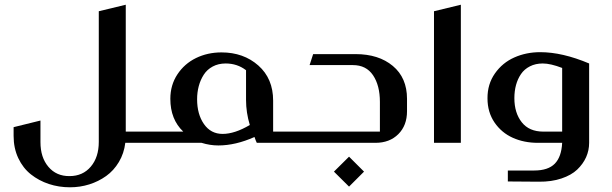

<svg xmlns="http://www.w3.org/2000/svg" viewBox="-20 -610 2612 820"><path d="M401.9 -562 517.1 -589.8V-47.9H595.2Q605 -47.9 605 -38.1V-9.8Q605 0 595.2 0H515.1Q509.8 44.9 487.8 81.8Q465.8 118.7 433.3 141.8Q400.9 165 361.3 177.5Q321.8 189.9 278.8 189.9Q231.4 189.9 188.7 175.8Q146 161.6 112.1 134.8Q78.1 107.9 58.1 65.4Q38.1 22.9 38.1 -29.8V-66.9L152.8 -95.2V-2.9Q152.8 62.5 186.8 102.5Q220.7 142.6 276.9 142.1Q333.5 142.1 367.7 101.8Q401.9 61.5 401.9 -3.9Z M1146.5 -180.2V-47.9H1210Q1219.7 -47.9 1219.7 -38.1V-9.8Q1219.7 0 1210 0H1076.7Q1072.3 -8.8 1066.9 -24.9Q985.8 11.2 912.6 11.2Q877 11.2 840.8 0H594.7Q585 0 585 -9.8V-38.1Q585 -47.9 594.7 -47.9H762.7Q707.5 -100.1 707.5 -188Q707.5 -246.6 737.5 -292.2Q767.6 -337.9 817.1 -362.1Q866.7 -386.2 925.8 -386.2Q1020 -386.2 1083.3 -330.3Q1146.5 -274.4 1146.5 -180.2ZM943.8 -338.9Q912.6 -338.9 888.4 -325.9Q864.3 -313 850.1 -290.8Q835.9 -268.6 828.9 -242.2Q821.8 -215.8 821.8 -186Q821.8 -122.1 851.1 -80.1Q880.4 -38.1 930.7 -38.1Q982.4 -38.1 1046.9 -76.2Q1030.8 -129.4 1030.8 -183.1V-310.1Q993.2 -338.9 943.8 -338.9Z M1209.5 -47.9H1602.5V-174.8Q1602.5 -245.1 1573.2 -288.6Q1543.9 -332 1487.3 -332H1302.2L1317.4 -378.9H1498.5Q1597.2 -378.9 1657.7 -328.4Q1718.3 -277.8 1718.3 -188V-134.8Q1718.3 -74.2 1681.2 -37.1Q1644 0 1583.5 0H1209.5Q1199.7 0 1199.7 -9.8V-38.1Q1199.7 -47.9 1209.5 -47.9ZM1470.7 59.1 1534.7 123 1470.7 187 1406.2 123Z M1833.5 -562 1948.2 -589.8V0H1833.5Z M2148.9 165V118.2H2261.7Q2320.8 118.2 2349.4 89.1Q2377.9 60.1 2380.9 0H2276.9Q2218.3 0 2170.2 -21.5Q2122.1 -43 2092 -86.9Q2062 -130.9 2062 -189.9Q2061.5 -250.5 2093.8 -296.4Q2126 -342.3 2176.8 -364.7Q2227.5 -387.2 2287.1 -387.2Q2381.8 -387.2 2496.1 -338.9V0Q2496.1 32.2 2483.2 61.3Q2470.2 90.3 2445.1 114.3Q2419.9 138.2 2377.7 152.3Q2335.4 166.5 2281.7 166ZM2300.8 -47.9H2380.9V-319.8Q2331.5 -338.9 2297.9 -338.9Q2267.1 -338.9 2243.2 -326.7Q2219.2 -314.5 2205.1 -293.7Q2190.9 -272.9 2183.8 -246.8Q2176.8 -220.7 2176.8 -190.9Q2176.8 -127.9 2208.3 -87.9Q2239.7 -47.9 2300.8 -47.9Z"/></svg>

Font: Wesal
Style: Regular
Weight: 500
Designer: Ahmed zaza
Foundry: Ahmed zaza
Version: Version 2.01